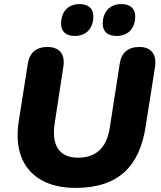

<svg xmlns="http://www.w3.org/2000/svg" viewBox="-20 -909 787 940"><path d="M348 11C562 11 663 -96 693 -289L739 -582C748 -644 719 -679 663 -679C607 -679 574 -652 566 -596L517 -281C501 -183 448 -137 362 -137C268 -137 231 -200 248 -307L290 -582C300 -643 272 -679 212 -679C157 -679 124 -651 116 -596L72 -317C37 -95 166 11 348 11ZM551 -733C610 -733 642 -773 642 -829C642 -867 618 -889 574 -889C516 -889 483 -849 483 -793C483 -754 507 -733 551 -733ZM346 -733C405 -733 437 -773 437 -829C437 -867 413 -889 370 -889C311 -889 279 -849 279 -793C279 -754 303 -733 346 -733Z"/></svg>

Font: SN Pro Heavy
Style: Italic
Weight: 800
Italic angle: -9°
Designer: Tobias Whetton
Foundry: Supernotes
Version: Version 1.001;Glyphs 3.2 (3249)